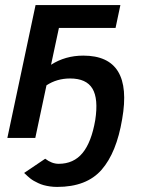

<svg xmlns="http://www.w3.org/2000/svg" viewBox="-20 -543 570 756"><path d="M308 -324Q505 -324 461 -74Q439 58 380 125.5Q321 193 205 193Q190 193 176.5 191Q163 189 152 186Q141 183 130.5 178Q120 173 113 169Q106 165 99 159.5Q92 154 88.5 150.5Q85 147 80.5 143Q76 139 75 138L158 82Q184 102 211 102Q270 102 305 59.5Q340 17 355 -70Q368 -154 344 -194Q320 -234 256 -234Q204 -234 163 -207L119 0H9L120 -523H454L435 -433H212L181 -288Q237 -324 308 -324Z"/></svg>

Font: Raleway-v4020 SemiBold
Style: Italic
Weight: 600
Italic angle: -12°
Designer: Matt McInerney, Pablo Impallari, Rodrigo Fuenzalida
Foundry: Matt McInerney, Pablo Impallari, Rodrigo Fuenzalida
Version: Version 4.020;PS 004.020;hotconv 1.0.88;makeotf.lib2.5.64775